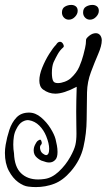

<svg xmlns="http://www.w3.org/2000/svg" viewBox="-140 -440 451 781"><path d="M268 -296Q274 -287 274 -276Q274 -254 259.5 -220.5Q245 -187 230 -147Q215 -107 214 -65Q213 -11 212.5 46Q212 103 199.5 157.5Q187 212 148 257Q116 294 80.5 307.5Q45 321 6 321Q-1 321 -9 320.5Q-17 320 -25 319Q-44 317 -66 301Q-88 285 -104 255Q-120 225 -120 182Q-120 167 -117 149Q-112 119 -102 88.5Q-92 58 -73 38Q-54 18 -22 18Q4 18 27 37.5Q50 57 65.5 82Q81 107 86 126Q89 138 91.5 151.5Q94 165 94 178Q94 201 85 210Q75 221 60 221Q49 221 34 215Q24 213 10.5 201.5Q-3 190 -3 172Q-3 160 2.5 149Q8 138 12 134Q20 128 23 128Q28 128 30 141V142Q30 146 26 150Q22 154 23 164Q25 178 34 184.5Q43 191 47 191Q60 191 60 165Q60 144 48 114Q38 89 20 71Q2 53 -22 49Q-34 47 -48.5 55Q-63 63 -74 86Q-81 99 -83.5 115Q-86 131 -86 148Q-86 167 -83 184Q-81 239 -54.5 264.5Q-28 290 15 290Q21 290 27.5 289.5Q34 289 41 288Q71 284 99 258Q127 232 146 198Q162 169 166.5 150Q171 131 171 104Q171 87 170.5 66Q170 45 170 14Q170 -6 170.5 -31Q171 -56 172 -87Q119 -59 85 -59Q58 -59 35 -76Q27 -82 23.5 -91.5Q20 -101 20 -112Q20 -136 32 -165.5Q44 -195 60 -220.5Q76 -246 88 -258Q95 -270 104 -270Q112 -270 117 -260.5Q122 -251 117 -247Q104 -236 95 -220Q86 -204 78 -187Q71 -170 71 -143Q71 -133 72.5 -123Q74 -113 78 -108Q83 -102 96 -102Q108 -102 123 -107.5Q138 -113 148 -122Q172 -144 182.5 -168.5Q193 -193 199 -216Q202 -228 206 -244.5Q210 -261 210 -278Q210 -284 223 -294.5Q236 -305 250 -305Q261 -305 268 -296ZM176 -396Q176 -383 165 -371.5Q154 -360 140 -360Q128 -360 120 -368.5Q112 -377 112 -389Q112 -406 124 -413Q136 -420 150 -420Q161 -420 168.5 -414Q176 -408 176 -396ZM262 -396Q262 -383 251 -371.5Q240 -360 226 -360Q214 -360 206 -368.5Q198 -377 198 -389Q198 -406 210 -413Q222 -420 236 -420Q247 -420 254.5 -414Q262 -408 262 -396Z"/></svg>

Font: Ingrid Darling
Style: Regular
Weight: 400
Designer: Robert E. Leuschke
Foundry: Robert E. Leuschke
Version: Version 1.010; ttfautohint (v1.8.3)